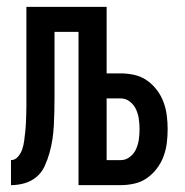

<svg xmlns="http://www.w3.org/2000/svg" viewBox="-20 -540 540 560"><path d="M209 0V-447H139V-255Q139 -235 138.5 -214.5Q138 -194 137 -174Q136 -154 133 -134Q130 -114 124.5 -94.5Q119 -75 110.5 -56Q102 -37 86.5 -24Q71 -11 51.5 -5.5Q32 0 12 0V-73Q24 -73 32.5 -83Q41 -93 45 -105Q49 -117 50.5 -129.5Q52 -142 53.5 -154.5Q55 -167 55.5 -179.5Q56 -192 56.5 -205Q57 -218 57 -230.5Q57 -243 57 -255V-520H291V-326H332Q352 -326 372 -321.5Q392 -317 408.5 -305.5Q425 -294 437.5 -277.5Q450 -261 457 -242Q464 -223 466.5 -203Q469 -183 469 -163Q469 -143 466.5 -123Q464 -103 457 -84Q450 -65 437.5 -48.5Q425 -32 408.5 -20.5Q392 -9 372 -4.5Q352 0 332 0ZM332 -73Q347 -73 359 -82.5Q371 -92 377 -105.5Q383 -119 385 -133.5Q387 -148 387 -163Q387 -178 385 -192.5Q383 -207 377 -220.5Q371 -234 359 -243.5Q347 -253 332 -253H291V-73Z"/></svg>

Font: Iosevka Term Curly Medium
Style: Regular
Weight: 500
Designer: Belleve Invis
Foundry: Belleve Invis
Version: Version 32.3.0